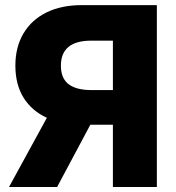

<svg xmlns="http://www.w3.org/2000/svg" viewBox="-20 -748 702 768"><path d="M607.4 0H431.6V-249H341.3L208.5 0H16.1L167.5 -276.9Q107.4 -304.2 74.5 -356.9Q41.5 -409.7 41.5 -485.4Q41.5 -559.6 73.7 -614Q106 -668.5 165.5 -698Q225.1 -727.5 307.1 -727.5H607.4ZM431.6 -387.7V-585.4H345.2Q223.6 -585.4 223.6 -485.4Q223.6 -434.6 254.6 -411.1Q285.6 -387.7 345.2 -387.7Z"/></svg>

Font: Inter Extra Bold
Style: Regular
Weight: 800
Designer: Rasmus Andersson
Foundry: rsms
Version: Version 4.000;git-3c8e0fc